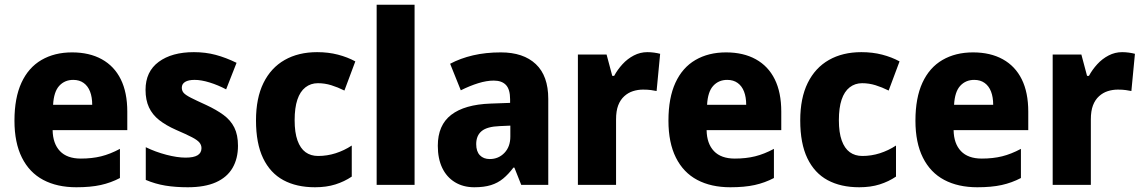

<svg xmlns="http://www.w3.org/2000/svg" viewBox="-20 -780 4819 810"><path d="M284 -559Q357 -559 409.5 -530Q462 -501 489.5 -445.5Q517 -390 517 -309V-231H202Q203 -174 233 -142.5Q263 -111 321 -111Q368 -111 406.5 -120.5Q445 -130 486 -152V-29Q448 -9 405 0.5Q362 10 302 10Q221 10 162.5 -21Q104 -52 72.5 -115Q41 -178 41 -271Q41 -367 70.5 -431Q100 -495 155 -527Q210 -559 284 -559ZM289 -443Q253 -443 230 -418Q207 -393 204 -338H369Q369 -370 360 -393.5Q351 -417 333 -430Q315 -443 289 -443Z M984 -165Q984 -111 961 -71.5Q938 -32 891 -11Q844 10 772 10Q720 10 677.5 3Q635 -4 595 -21V-159Q636 -139 682 -127Q728 -115 763 -115Q797 -115 813.5 -125Q830 -135 830 -155Q830 -168 821.5 -178.5Q813 -189 790 -201Q767 -213 723 -232Q680 -251 651.5 -273.5Q623 -296 608.5 -327Q594 -358 594 -401Q594 -478 649.5 -519Q705 -560 798 -560Q847 -560 890 -548.5Q933 -537 978 -515L934 -403Q900 -421 864.5 -432Q829 -443 801 -443Q775 -443 761 -434.5Q747 -426 747 -410Q747 -397 755 -388Q763 -379 785.5 -367.5Q808 -356 850 -337Q893 -317 923 -295Q953 -273 968.5 -242Q984 -211 984 -165Z M1309 10Q1231 10 1175.5 -20Q1120 -50 1090 -112.5Q1060 -175 1060 -272Q1060 -366 1091.5 -430Q1123 -494 1181 -527Q1239 -560 1318 -560Q1365 -560 1405.5 -549.5Q1446 -539 1479 -521L1433 -398Q1405 -412 1377.5 -420.5Q1350 -429 1321 -429Q1291 -429 1268.5 -411.5Q1246 -394 1234.5 -359.5Q1223 -325 1223 -273Q1223 -221 1235 -187.5Q1247 -154 1269 -138Q1291 -122 1322 -122Q1360 -122 1396 -133.5Q1432 -145 1464 -166V-35Q1433 -14 1395 -2Q1357 10 1309 10Z M1729 0H1569V-760H1729Z M2093 -559Q2188 -559 2240.5 -509.5Q2293 -460 2293 -363V0H2179L2150 -73H2146Q2125 -45 2102.5 -26.5Q2080 -8 2051 1Q2022 10 1981 10Q1934 10 1899 -11.5Q1864 -33 1845.5 -72Q1827 -111 1827 -165Q1827 -252 1883.5 -295.5Q1940 -339 2049 -343L2132 -346V-361Q2132 -403 2114.5 -421.5Q2097 -440 2063 -440Q2033 -440 1997.5 -429Q1962 -418 1924 -399L1879 -511Q1922 -534 1975.5 -546.5Q2029 -559 2093 -559ZM2088 -248Q2035 -246 2012 -227Q1989 -208 1989 -172Q1989 -141 2004.5 -125Q2020 -109 2046 -109Q2083 -109 2108 -135Q2133 -161 2133 -204V-250Z M2711 -560Q2725 -560 2739.5 -558Q2754 -556 2765 -553L2750 -396Q2740 -398 2726.5 -400Q2713 -402 2693 -402Q2671 -402 2650.5 -395.5Q2630 -389 2613.5 -374Q2597 -359 2588 -335.5Q2579 -312 2579 -276V0H2418V-550H2539L2563 -460H2571Q2585 -486 2606 -509Q2627 -532 2654 -546Q2681 -560 2711 -560Z M3043 -559Q3116 -559 3168.5 -530Q3221 -501 3248.5 -445.5Q3276 -390 3276 -309V-231H2961Q2962 -174 2992 -142.5Q3022 -111 3080 -111Q3127 -111 3165.5 -120.5Q3204 -130 3245 -152V-29Q3207 -9 3164 0.5Q3121 10 3061 10Q2980 10 2921.5 -21Q2863 -52 2831.5 -115Q2800 -178 2800 -271Q2800 -367 2829.5 -431Q2859 -495 2914 -527Q2969 -559 3043 -559ZM3048 -443Q3012 -443 2989 -418Q2966 -393 2963 -338H3128Q3128 -370 3119 -393.5Q3110 -417 3092 -430Q3074 -443 3048 -443Z M3605 10Q3527 10 3471.5 -20Q3416 -50 3386 -112.5Q3356 -175 3356 -272Q3356 -366 3387.5 -430Q3419 -494 3477 -527Q3535 -560 3614 -560Q3661 -560 3701.5 -549.5Q3742 -539 3775 -521L3729 -398Q3701 -412 3673.5 -420.5Q3646 -429 3617 -429Q3587 -429 3564.5 -411.5Q3542 -394 3530.5 -359.5Q3519 -325 3519 -273Q3519 -221 3531 -187.5Q3543 -154 3565 -138Q3587 -122 3618 -122Q3656 -122 3692 -133.5Q3728 -145 3760 -166V-35Q3729 -14 3691 -2Q3653 10 3605 10Z M4085 -559Q4158 -559 4210.5 -530Q4263 -501 4290.5 -445.5Q4318 -390 4318 -309V-231H4003Q4004 -174 4034 -142.5Q4064 -111 4122 -111Q4169 -111 4207.5 -120.5Q4246 -130 4287 -152V-29Q4249 -9 4206 0.5Q4163 10 4103 10Q4022 10 3963.5 -21Q3905 -52 3873.5 -115Q3842 -178 3842 -271Q3842 -367 3871.5 -431Q3901 -495 3956 -527Q4011 -559 4085 -559ZM4090 -443Q4054 -443 4031 -418Q4008 -393 4005 -338H4170Q4170 -370 4161 -393.5Q4152 -417 4134 -430Q4116 -443 4090 -443Z M4714 -560Q4728 -560 4742.5 -558Q4757 -556 4768 -553L4753 -396Q4743 -398 4729.5 -400Q4716 -402 4696 -402Q4674 -402 4653.5 -395.5Q4633 -389 4616.5 -374Q4600 -359 4591 -335.5Q4582 -312 4582 -276V0H4421V-550H4542L4566 -460H4574Q4588 -486 4609 -509Q4630 -532 4657 -546Q4684 -560 4714 -560Z"/></svg>

Font: Noto Sans Khmer SemiCondensed ExtraBold
Style: Regular
Weight: 800
Width: 4
Designer: Danh Hong and the Monotype Design Team
Foundry: Monotype Imaging Inc.
Version: Version 2.004